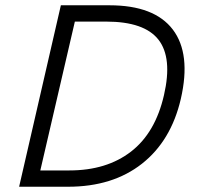

<svg xmlns="http://www.w3.org/2000/svg" viewBox="-20 -710 748 730"><path d="M52.7 0 211.4 -689.9H396Q566.9 -689.9 637 -597.7Q707 -505.4 667.5 -334Q630.4 -174.3 519.3 -87.2Q408.2 0 238.8 0ZM133.3 -62H244.1Q385.3 -62 478 -133.5Q570.8 -205.1 603.5 -348.6Q636.2 -490.2 582.5 -559.1Q528.8 -627.9 383.8 -627.9H264.6Z"/></svg>

Font: HK Grotesk Legacy
Style: Italic
Weight: 400
Italic angle: -13°
Designer: Alfredo Marco Pradil
Foundry: Hanken Design Co.
Version: Version 2.022;PS 002.022;hotconv 1.0.88;makeotf.lib2.5.64775